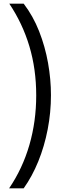

<svg xmlns="http://www.w3.org/2000/svg" viewBox="-20 -819 354 1055"><path d="M260 -296Q260 -201 242 -108Q224 -15 190.5 67.5Q157 150 110 216H30Q104 107 141.5 -22.5Q179 -152 179 -295Q179 -439 141.5 -564.5Q104 -690 31 -799H110Q162 -731 195 -647Q228 -563 244 -473Q260 -383 260 -296Z"/></svg>

Font: Noto Sans Sinhala
Style: Regular
Weight: 400
Designer: Jelle Bosma - Monotype Design Team
Foundry: Monotype Imaging Inc.
Version: Version 2.006